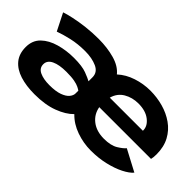

<svg xmlns="http://www.w3.org/2000/svg" viewBox="-56 -844 1187 1187"><g transform="rotate(45 537.5 -250.5)"><path d="M260.5 11Q188 11 133 -6.5Q78 -24 47 -61.2Q16 -98.5 16 -157.5Q16 -215.5 53.2 -251.5Q90.5 -287.5 149.8 -304.2Q209 -321 275.5 -321Q346.5 -321 384.8 -306.5Q423 -292 440.5 -282V-316.5Q440.5 -360.5 397.5 -380Q354.5 -399.5 294 -399.5Q230.5 -399.5 176.2 -387Q122 -374.5 84.5 -360.5L28 -472.5Q52.5 -481 95 -490.2Q137.5 -499.5 190.8 -505.8Q244 -512 300 -512Q375.5 -512 438.8 -494.2Q502 -476.5 534.5 -436Q576 -474 634 -493Q692 -512 752 -512Q809.5 -512 864 -497Q918.5 -482 962.2 -451.2Q1006 -420.5 1031.8 -372.8Q1057.5 -325 1057.5 -259.5Q1057.5 -246.5 1056.2 -235Q1055 -223.5 1053 -216H600.5Q610 -162.5 652 -130.2Q694 -98 759 -98Q818.5 -98 852.8 -119Q887 -140 900.5 -157L1040.5 -83Q1020.5 -59.5 978.2 -38Q936 -16.5 878 -2.8Q820 11 752.5 11Q688.5 11 626.5 -10.8Q564.5 -32.5 522 -76.5Q485 -38.5 419.2 -13.8Q353.5 11 260.5 11ZM605 -303.5H894.5V-307Q894.5 -345 856.8 -374.2Q819 -403.5 756 -403.5Q703 -403.5 661 -378.8Q619 -354 605 -303.5ZM286 -94Q340.5 -94 373.8 -106Q407 -118 422 -136.2Q437 -154.5 437 -172.5V-196.5Q429.5 -202 415.2 -209.2Q401 -216.5 374.2 -221.8Q347.5 -227 302.5 -227Q240 -227 204 -209.8Q168 -192.5 168 -159Q168 -125 201 -109.5Q234 -94 286 -94Z"/></g></svg>

Font: Trispace SemiExpanded SemiBold
Style: Regular
Weight: 600
Width: 6
Designer: Tyler Finck
Foundry: Etcetera Type Company
Version: Version 1.210; ttfautohint (v1.8.3)